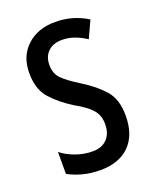

<svg xmlns="http://www.w3.org/2000/svg" viewBox="-111 -614 560 691"><g transform="rotate(-20 169.5 -268.5)"><path d="M307 -144Q307 -70 267 -30Q227 10 155 10Q118 10 87 1.5Q56 -7 33 -20V-104Q55 -86 87 -74.5Q119 -63 152 -63Q187 -63 207 -83.5Q227 -104 227 -141Q227 -173 208.5 -195Q190 -217 145 -242Q95 -273 64 -308.5Q33 -344 33 -406Q33 -470 74.5 -508.5Q116 -547 183 -547Q250 -547 306 -512L276 -447Q255 -461 232 -469.5Q209 -478 184 -478Q150 -478 130.5 -459Q111 -440 111 -408Q111 -376 130 -356Q149 -336 196 -307Q246 -276 276.5 -241Q307 -206 307 -144Z"/></g></svg>

Font: Noto Sans Hebrew ExtraCondensed
Style: Regular
Weight: 400
Width: 2
Designer: Monotype Design Team
Foundry: Monotype Imaging Inc.
Version: Version 2.004; ttfautohint (v1.8.4.7-5d5b)